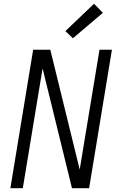

<svg xmlns="http://www.w3.org/2000/svg" viewBox="-20 -999 640 1019"><path d="M35 0 156 -735H247L403 -99L508 -735H574L453 0H362L206 -636L101 0ZM367 -796 327 -834 479 -979 526 -931Z"/></svg>

Font: Iosevka Aile Light Oblique
Style: Regular
Weight: 300
Italic angle: -9°
Designer: Belleve Invis
Foundry: Belleve Invis
Version: Version 31.1.0; ttfautohint (v1.8.4)